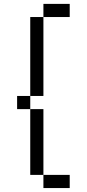

<svg xmlns="http://www.w3.org/2000/svg" viewBox="-20 -953 440 973"><path d="M66.7 -400V-466.7H133.3V-400ZM133.3 -66.7V-400H200V-66.7ZM200 -866.7V-933.3H333.3V-866.7ZM133.3 -466.7V-866.7H200V-466.7ZM200 -66.7H333.3V0H200Z"/></svg>

Font: Galmuri14 Regular
Style: Regular
Weight: 400
Designer: Lee Minseo (quiple)
Version: Version 2.399;hotconv 1.1.1;makeotfexe 2.6.0 DEVELOPMENT